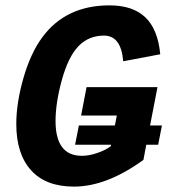

<svg xmlns="http://www.w3.org/2000/svg" viewBox="-20 -689 640 719"><path d="M542 -219.2H586.4L572.3 -147H527.8L517.1 -90.3Q379.4 9.8 256.8 9.8Q151.4 9.8 96.2 -51.5Q41 -112.8 41 -224.6Q41 -303.2 67.6 -396.2Q94.2 -489.3 138.2 -549.1Q182.1 -608.9 245.1 -638.9Q308.1 -668.9 390.1 -668.9Q477.5 -668.9 524.4 -624Q571.3 -579.1 580.1 -485.8L441.4 -459.5Q433.6 -555.7 369.6 -555.7Q312 -555.7 273.9 -516.1Q235.8 -476.6 211.9 -390.4Q188 -304.2 188 -235.8Q188 -105.5 286.6 -105.5Q313.5 -105.5 344.2 -116Q375 -126.5 395 -141.6L396 -147H261.2L275.4 -219.2H410.2L417.5 -256.3H283.7L304.2 -362.8H569.8Z"/></svg>

Font: Cousine
Style: Bold Italic
Weight: 700
Italic angle: -12°
Monospace: yes
Designer: Steve Matteson
Foundry: Ascender Corporation
Version: Version 1.20